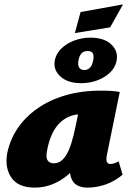

<svg xmlns="http://www.w3.org/2000/svg" viewBox="-20 -847 599 877"><path d="M140 10Q63 10 32 -35.5Q1 -81 13 -147Q25 -207 59 -258.5Q93 -310 148 -349.5Q203 -389 277 -411Q351 -433 441 -433Q471 -433 490.5 -431.5Q510 -430 527 -427L468 -138Q460 -98 484 -98Q491 -98 500.5 -100.5Q510 -103 522 -110L540 -49Q504 -19 463 -4.5Q422 10 379 10Q351 10 331 -1.5Q311 -13 303 -40.5Q295 -68 304 -117L331 -249L417 -277Q402 -210 374.5 -157Q347 -104 310 -66.5Q273 -29 229.5 -9.5Q186 10 140 10ZM225 -101Q243 -101 257 -110.5Q271 -120 283.5 -140.5Q296 -161 306.5 -195Q317 -229 327 -278L347 -377L405 -320Q393 -324 382 -325Q371 -326 359 -326Q320 -326 291.5 -312.5Q263 -299 243.5 -275.5Q224 -252 212 -221Q200 -190 194 -154Q189 -125 198.5 -113Q208 -101 225 -101ZM351 -467Q289 -467 255 -498.5Q221 -530 231 -575Q238 -604 261.5 -626.5Q285 -649 319.5 -662Q354 -675 393 -675Q457 -675 489.5 -643Q522 -611 512 -567Q506 -538 482.5 -515.5Q459 -493 424.5 -480Q390 -467 351 -467ZM365 -527Q380 -527 390.5 -537.5Q401 -548 405 -569Q410 -591 404.5 -602.5Q399 -614 381 -614Q362 -614 352.5 -603.5Q343 -593 339 -574Q334 -550 341.5 -538.5Q349 -527 365 -527ZM322 -696 348 -792 542 -827 483 -722Z"/></svg>

Font: Ysabeau Black
Style: Italic
Weight: 900
Italic angle: -12°
Version: Version 2.000;gftools[0.9.27.dev2+g8671c4b]